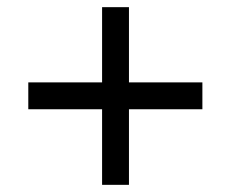

<svg xmlns="http://www.w3.org/2000/svg" viewBox="-20 -584 644 536"><path d="M545 -354V-279H340V-68H265V-279H59V-354H265V-564H340V-354Z"/></svg>

Font: Elaine Sans
Style: Regular
Weight: 400
Designer: Wei Huang
Foundry: Wei Huang
Version: Version 2.001;December 24, 2019;FontCreator 12.0.0.2547 64-b